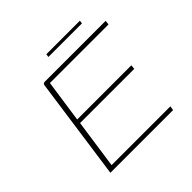

<svg xmlns="http://www.w3.org/2000/svg" viewBox="-143 -666 797 797"><g transform="rotate(-45 255.5 -268.0)"><path d="M72 0 134 -440Q135 -447 135.5 -451Q136 -455 139 -457.5Q142 -460 147 -460H504L502 -441H158L131 -254H449L447 -235H129L98 -19H443L440 0ZM230 -522 232 -536H429L427 -522Z"/></g></svg>

Font: Genos Thin
Style: Italic
Weight: 100
Italic angle: -8°
Designer: Robert E. Leuschke
Foundry: Robert E. Leuschke
Version: Version 1.010